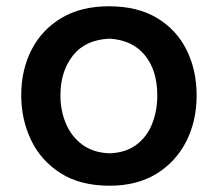

<svg xmlns="http://www.w3.org/2000/svg" viewBox="-20 -572 686 605"><path d="M325.7 13.2Q232.4 13.2 170.4 -26.6Q108.4 -66.4 77.6 -131.3Q46.9 -196.3 46.9 -271.5Q46.9 -352.1 79.6 -415.5Q112.3 -479 174.1 -515.6Q235.8 -552.2 323.2 -552.2Q413.6 -552.2 475.1 -515.1Q536.6 -478 568.1 -414.3Q599.6 -350.6 599.6 -271.5Q599.6 -190.9 566.9 -126.5Q534.2 -62 472.9 -24.4Q411.6 13.2 325.7 13.2ZM325.2 -88.9Q376.5 -90.8 409.9 -116Q443.4 -141.1 459.5 -182.1Q475.6 -223.1 475.6 -271.5Q475.6 -350.1 436.5 -397.9Q397.5 -445.8 325.2 -450.2Q248.5 -446.8 209.5 -396.7Q170.4 -346.7 170.4 -271.5Q170.4 -224.1 187.5 -183.1Q204.6 -142.1 239 -116.5Q273.4 -90.8 325.2 -88.9Z"/></svg>

Font: Pinar DS1 SemiBold
Style: Regular
Weight: 600
Designer: Amin Abedi
Version: Version 3.000